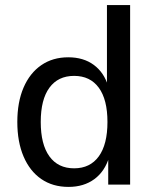

<svg xmlns="http://www.w3.org/2000/svg" viewBox="-20 -725 606 754"><path d="M249 9Q187 9 142 -22Q97 -53 72.5 -110.5Q48 -168 48 -246Q48 -324 72.5 -381Q97 -438 142 -469Q187 -500 248 -500Q308 -500 348.5 -470Q389 -440 405 -386H400V-705H491V0H405V-109H409Q392 -52 350.5 -21.5Q309 9 249 9ZM271 -64Q334 -64 368 -111Q402 -158 402 -246Q402 -334 368 -380.5Q334 -427 271 -427Q208 -427 174 -380.5Q140 -334 140 -246Q140 -158 174 -111Q208 -64 271 -64Z"/></svg>

Font: Nunito Sans 10pt SemiCondensed Medium
Style: Regular
Weight: 500
Width: 4
Designer: Vernon Adams
Foundry: Vernon Adams
Version: Version 3.101;gftools[0.9.27]